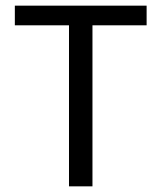

<svg xmlns="http://www.w3.org/2000/svg" viewBox="-20 -659 571 679"><path d="M224 0V-625.5H307V0ZM32.5 -569.5V-639H498.5V-569.5Z"/></svg>

Font: Anek Telugu Medium
Style: Regular
Weight: 400
Version: Version 1.003